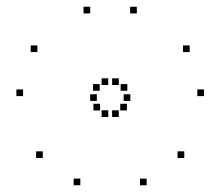

<svg xmlns="http://www.w3.org/2000/svg" viewBox="-20 -627 660 575"><path d="M389.8 -586.8V-606.8H369.8V-586.8ZM250.2 -586.8V-606.8H230.2V-586.8ZM270 -324.7V-344.7H250V-324.7ZM370.4 -324.7V-344.7H350.4V-324.7ZM590.9 -339.2V-359.2H570.9V-339.2ZM548 -471V-491H528V-471ZM304.2 -372.4V-392.4H284.2V-372.4ZM335.7 -276.7V-296.7H315.7V-276.7ZM419.3 -72.1V-92.1H399.3V-72.1ZM531.8 -153.8V-173.8H511.8V-153.8ZM361.3 -355.2V-375.2H341.3V-355.2ZM279.8 -296.2V-316.2H259.8V-296.2ZM108.1 -153.8V-173.8H88.1V-153.8ZM220.6 -72.1V-92.1H200.6V-72.1ZM360.1 -296.2V-316.2H340.1V-296.2ZM278.6 -355.2V-375.2H258.6V-355.2ZM92 -471V-491H72V-471ZM49.1 -339.2V-359.2H29.1V-339.2ZM304.3 -276.7V-296.7H284.3V-276.7ZM335.8 -372.4V-392.4H315.8V-372.4Z"/></svg>

Font: Monaspace Krypton Dots Var
Style: Regular
Weight: 400
Designer: Riley Cran and the Lettermatic Team
Version: Version 1.100 (Monaspace Krypton Dots)